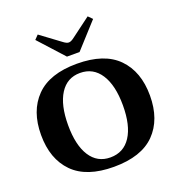

<svg xmlns="http://www.w3.org/2000/svg" viewBox="-170 -1115 1163 1261"><g transform="rotate(-20 411.5 -484.0)"><path d="M209 -950 236 -978 371 -878Q395 -859 411 -859Q427 -859 451 -878L585 -978L613 -950L455 -776H367ZM31 -350Q31 -517 125.5 -613.5Q220 -710 411 -710Q603 -710 697.5 -613.5Q792 -517 792 -350Q792 -182 697.5 -86Q603 10 411 10Q220 10 125.5 -86Q31 -182 31 -350ZM603 -350Q603 -490 552.5 -568Q502 -646 410 -646Q319 -646 269.5 -568Q220 -490 220 -350Q220 -210 269.5 -133Q319 -56 410 -56Q503 -56 553 -133Q603 -210 603 -350Z"/></g></svg>

Font: Taviraj Bold
Style: Regular
Weight: 700
Designer: Katatrad Team
Foundry: CadsonDemak
Version: Version 1.030